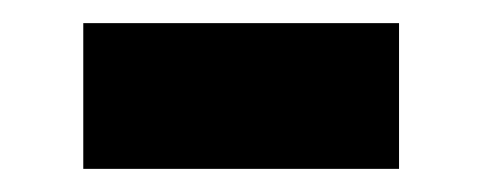

<svg xmlns="http://www.w3.org/2000/svg" viewBox="-20 -391 417 166"><path d="M325 -245H52V-371H325Z"/></svg>

Font: Montserrat Extra Bold
Style: Regular
Weight: 800
Designer: Julieta Ulanovsky
Foundry: Julieta Ulanovsky
Version: Version 3.001;PS 003.001;hotconv 1.0.70;makeotf.lib2.5.58329